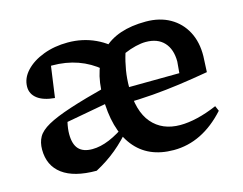

<svg xmlns="http://www.w3.org/2000/svg" viewBox="-77 -623 950 751"><g transform="rotate(-15 397.5 -247.0)"><path d="M542 10Q438 10 382.5 -60.5Q327 -131 327 -263Q327 -382 387 -443Q447 -504 565 -504Q621 -504 662.5 -480.5Q704 -457 726.5 -414.5Q749 -372 748 -315L745 -251Q682 -240 627.5 -232.5Q573 -225 518 -220.5Q463 -216 397 -215L398 -273L640 -275L644 -321Q644 -371 618 -399Q592 -427 544 -427Q526 -427 503 -421.5Q480 -416 457 -406Q447 -374 441.5 -340.5Q436 -307 436 -273Q436 -175 477.5 -126.5Q519 -78 592 -78Q624 -78 662 -87Q700 -96 742 -114L751 -93Q658 10 542 10ZM229 10Q138 10 91 -25Q44 -60 44 -125Q44 -154 56 -175.5Q68 -197 101 -215.5Q134 -234 195 -254Q256 -274 353 -299V-238L168 -204Q165 -191 163.5 -179Q162 -167 162 -156Q162 -115 180 -95.5Q198 -76 235 -76Q268 -76 305 -91.5Q342 -107 383 -137L387 -120Q352 -78 314 -46.5Q276 -15 229 10ZM357 -366Q278 -433 167 -433Q133 -433 98 -424L166 -458L145 -307Q99 -311 75 -329.5Q51 -348 51 -377Q51 -412 78 -441Q105 -470 150 -487Q195 -504 249 -504Q309 -504 360.5 -480Q412 -456 450 -410Z"/></g></svg>

Font: Piazzolla Thin
Style: Bold
Weight: 700
Version: Version 2.005